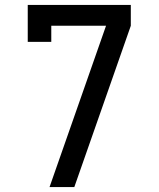

<svg xmlns="http://www.w3.org/2000/svg" viewBox="-20 -755 640 775"><path d="M180 0 408 -651H187V-586H92V-735H508V-651L432 -434L280 0Z"/></svg>

Font: Iosevka Etoile Medium
Style: Regular
Weight: 500
Designer: Belleve Invis
Foundry: Belleve Invis
Version: Version 22.1.2; ttfautohint (v1.8.4)